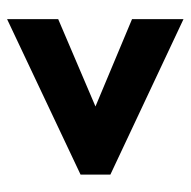

<svg xmlns="http://www.w3.org/2000/svg" viewBox="-18 -631 537 541"><g transform="rotate(90 250.5 -360.5)"><path d="M280 -361 34 -464V-609L472 -403V-319L34 -112V-256Z"/></g></svg>

Font: Noto Sans UI CondBlack
Style: Italic
Weight: 900
Width: 3
Italic angle: -12°
Designer: Monotype Design Team
Foundry: Monotype Imaging Inc.
Version: Version 1.001